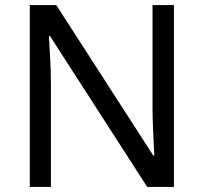

<svg xmlns="http://www.w3.org/2000/svg" viewBox="-20 -734 800 754"><path d="M663 0H558L176 -593H172Q174 -558 177 -506Q180 -454 180 -399V0H97V-714H201L582 -123H586Q585 -139 583.5 -171Q582 -203 580.5 -241Q579 -279 579 -311V-714H663Z"/></svg>

Font: Noto Sans Tai Le
Style: Regular
Weight: 400
Designer: Monotype Design Team
Foundry: Monotype Imaging Inc.
Version: Version 2.002; ttfautohint (v1.8.4.7-5d5b)